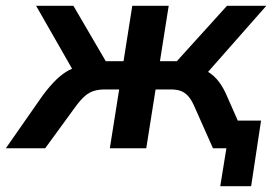

<svg xmlns="http://www.w3.org/2000/svg" viewBox="-65 -509 958 659"><path d="M691 130 712 0H666L681 -95H831L797 130ZM-45 0 82 -182Q106 -214 127.5 -235Q149 -256 171.5 -268Q194 -280 219 -283L199 -244L59 -489H187L298 -299H359L389 -489H514L484 -299H542L714 -489H849L633 -244L597 -279Q627 -276 649 -262.5Q671 -249 687 -227.5Q703 -206 715 -177L793 0H666L602 -144Q592 -167 580.5 -179.5Q569 -192 555 -197Q541 -202 521 -202H469L437 0H312L344 -202H295Q274 -202 257.5 -197Q241 -192 226.5 -179.5Q212 -167 195 -144L90 0Z"/></svg>

Font: Nunito Sans 12pt ExtraLight
Style: Italic
Weight: 200
Italic angle: -9°
Designer: Vernon Adams
Foundry: Vernon Adams
Version: Version 3.101;gftools[0.9.27]